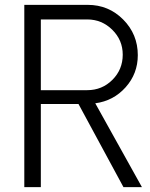

<svg xmlns="http://www.w3.org/2000/svg" viewBox="-20 -770 619 790"><path d="M372 -345 564 0H488L303 -342H148V0H80V-750H341Q427 -750 487 -689.5Q547 -629 547 -543Q547 -467 497 -411Q447 -355 372 -345ZM148 -399H339Q400 -399 442.5 -441.5Q485 -484 485 -545Q485 -605 442 -647.5Q399 -690 339 -690H148Z"/></svg>

Font: Orkney Light
Style: Regular
Weight: 300
Designer: Samuel Oakes and Alfredo Marco Pradil
Foundry: Alfredo Marco Pradil
Version: 1.0; ttfautohint (v1.5)